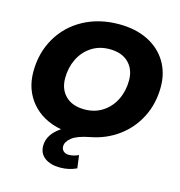

<svg xmlns="http://www.w3.org/2000/svg" viewBox="-133 -832 1112 1186"><g transform="rotate(15 423.0 -239.0)"><path d="M831 -406Q831 -301 788 -214.5Q745 -128 667.5 -70.5Q590 -13 489 6Q410 21 376.5 47.5Q343 74 343 104Q343 123 356 134.5Q369 146 390 146Q420 146 452 131L463 213Q415 236 358 236Q296 236 259.5 208.5Q223 181 223 133Q223 59 303 6Q183 -17 114.5 -97.5Q46 -178 46 -294Q46 -414 101.5 -510Q157 -606 256.5 -660Q356 -714 483 -714Q589 -714 667.5 -675Q746 -636 788.5 -566Q831 -496 831 -406ZM631 -394Q631 -465 587.5 -507.5Q544 -550 466 -550Q400 -550 350 -517Q300 -484 273 -428.5Q246 -373 246 -306Q246 -235 289.5 -192.5Q333 -150 411 -150Q477 -150 527 -183Q577 -216 604 -271.5Q631 -327 631 -394Z"/></g></svg>

Font: Idrija
Style: Italic
Weight: 800
Italic angle: -11.3°
Designer: Julieta Ulanovsky
Foundry: Julieta Ulanovsky
Version: Version 7.200